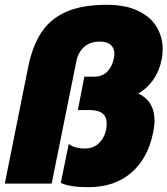

<svg xmlns="http://www.w3.org/2000/svg" viewBox="-35 -764 697 799"><path d="M218 -3 251 -165Q262 -156 280 -151Q298 -146 318 -146Q353 -146 376 -167.5Q399 -189 407 -226Q409 -240 409 -250Q409 -306 339 -306H289L316 -445H358Q391 -445 411.5 -466Q432 -487 439 -522Q441 -534 441 -540Q441 -564 425.5 -577.5Q410 -591 380 -591Q341 -591 316 -569.5Q291 -548 283 -510L180 0H-15L82 -484Q100 -573 137.5 -629.5Q175 -686 241 -715Q307 -744 409 -744Q488 -744 540.5 -718.5Q593 -693 617.5 -651Q642 -609 642 -559Q642 -537 638 -518Q629 -471 604 -434Q579 -397 541 -375Q608 -342 608 -263Q608 -240 602 -211Q580 -104 510.5 -44.5Q441 15 332 15Q255 15 218 -3Z"/></svg>

Font: Readiness ExtraBold
Style: Italic
Weight: 800
Italic angle: -12°
Designer: Katatrad Team
Foundry: CadsonDemak
Version: Version 1.00;January 16, 2020;FontCreator 12.0.0.2550 64-bit